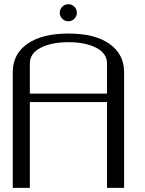

<svg xmlns="http://www.w3.org/2000/svg" viewBox="-20 -913 706 933"><path d="M312.5 -892.6Q329.1 -892.6 341.3 -880.4Q353.5 -868.2 353.5 -850.6Q353.5 -834 341.3 -821.8Q329.1 -809.6 312.5 -809.6Q294.9 -809.6 282.7 -821.8Q270.5 -834 270.5 -850.6Q270.5 -868.2 282.7 -880.4Q294.9 -892.6 312.5 -892.6ZM583 0H500V-417H125V0H42V-562.5Q42 -650.4 113.3 -700.2Q184.6 -750 312.5 -750Q441.4 -750 512.2 -699.7Q583 -649.4 583 -562.5ZM125 -458H500V-604.5Q500 -654.3 446.8 -681.2Q393.6 -708 312.5 -708Q231.4 -708 178.2 -681.2Q125 -654.3 125 -604.5Z"/></svg>

Font: okolaks
Style: Regular
Weight: 500
Version: Version 000.6.0